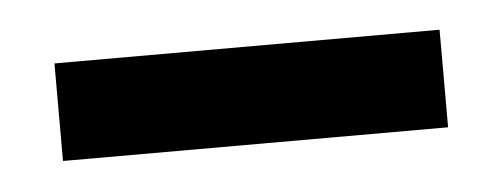

<svg xmlns="http://www.w3.org/2000/svg" viewBox="-24 -683 391 149"><g transform="rotate(-5 171.0 -609.0)"><path d="M21 -647H321V-571H21Z"/></g></svg>

Font: Chakra Petch Medium
Style: Regular
Weight: 500
Designer: Katatrad Aksorn Co.,Ltd.
Foundry: Cadson Demak Co.,Ltd.
Version: Version 1.000; ttfautohint (v1.6)